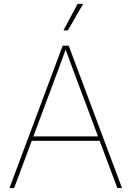

<svg xmlns="http://www.w3.org/2000/svg" viewBox="-20 -961 672 981"><path d="M28.3 0 300.3 -727.5H331.1L603.5 0H579.6L368.7 -563.5Q354 -602.5 339.6 -641.6Q325.2 -680.7 311 -719.7H319.8Q305.7 -680.7 291.3 -641.6Q276.9 -602.5 262.2 -563.5L52.2 0ZM135.7 -241.7V-264.2H496.6V-241.7ZM304.2 -805.7 376.5 -941.4H404.8L326.7 -805.7Z"/></svg>

Font: Inter 17pt Thin
Style: Regular
Weight: 250
Version: Version 4.001;git-66647c0bb